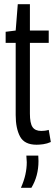

<svg xmlns="http://www.w3.org/2000/svg" viewBox="-20 -682 263 918"><path d="M155 10Q97 10 76 -29Q55 -68 55 -132V-477H7V-530L55 -536L65 -662H123V-536H213V-477H123V-139Q123 -93 135.5 -74.5Q148 -56 177 -56Q185 -56 194 -57Q203 -58 213 -61L223 -3Q205 5 187 7.5Q169 10 155 10ZM80 216Q95 182 101.5 152Q108 122 108 94Q108 86 107 78Q106 70 106 62H163Q163 68 163.5 74.5Q164 81 164 88Q164 160 130 216Z"/></svg>

Font: Georama ExtraCondensed
Style: Regular
Weight: 400
Width: 2
Designer: Jean-Baptiste Levee
Foundry: Production Type
Version: Version 1.000